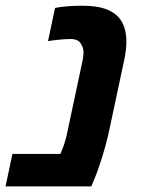

<svg xmlns="http://www.w3.org/2000/svg" viewBox="-49 -662 500 682"><path d="M-4.9 -115.2H165.5Q181.2 -150.4 189 -187L245.1 -450.7Q247.6 -466.3 247.6 -475.6Q247.6 -492.2 240.7 -502Q231.9 -523.4 202.6 -523.4Q171.4 -523.4 121.6 -516.1L146.5 -633.8Q185.1 -641.6 242.7 -641.6Q291.5 -641.6 321.8 -631.6Q352.1 -621.6 370.1 -603Q399.9 -571.8 399.9 -513.7Q399.9 -485.8 392.6 -450.7L336.4 -187Q327.6 -147.5 312.7 -100.3Q297.9 -53.2 286.1 -25.9L275.4 0H-29.3Z"/></svg>

Font: Viking Open Sans
Style: Bold Italic
Weight: 700
Italic angle: -12°
Foundry: Ascender Corporation
Version: Version 2.000